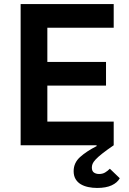

<svg xmlns="http://www.w3.org/2000/svg" viewBox="-20 -718 640 949"><path d="M82 -698H542V-581H214V-412H504V-295H214V-117H542V0Q507 24 485.5 41Q464 58 452.5 70.5Q441 83 437.5 92Q434 101 434 110Q434 128 444.5 135Q455 142 470 142Q487 142 499.5 134.5Q512 127 523 116L572 163Q560 185 532 198Q504 211 460 211Q437 211 416 206.5Q395 202 379 192.5Q363 183 353.5 167Q344 151 344 128Q344 87 375.5 58.5Q407 30 458 4L457 0H82Z"/></svg>

Font: IBM Plex Sans SmBld
Style: Regular
Weight: 600
Designer: Mike Abbink, Paul van der Laan, Pieter van Rosmalen
Foundry: Bold Monday
Version: Version 3.005